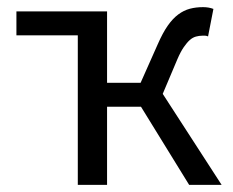

<svg xmlns="http://www.w3.org/2000/svg" viewBox="-20 -518 654 538"><path d="M198 0V-419H26V-486H280V-286H374L422 -394Q436 -426 450 -446Q464 -466 479.5 -477.5Q495 -489 512 -493.5Q529 -498 549 -498Q565 -498 578 -493L563 -416Q558 -418 555 -418Q552 -418 547 -418Q538 -418 529 -415.5Q520 -413 512 -406Q504 -399 495 -386Q486 -373 477 -352L436 -255L601 0H510L375 -219H280V0Z"/></svg>

Font: Giro Regular
Style: Regular
Weight: 400
Designer: Paul D. Hunt
Foundry: Adobe Systems Incorporated
Version: Version 1.000;PS 1.0;hotconv 1.0.88;makeotf.lib2.5.647800